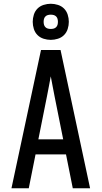

<svg xmlns="http://www.w3.org/2000/svg" viewBox="-20 -1001 540 1021"><path d="M41 0 198 -735H302L459 0H367L331 -180H169L133 0ZM316 -260 270 -490Q265 -516 260 -542Q255 -568 250 -595Q245 -568 240 -542Q235 -516 230 -490L184 -260ZM250 -789Q231 -789 212 -795Q193 -801 179.5 -814.5Q166 -828 160 -847Q154 -866 154 -885Q154 -904 160 -923Q166 -942 179.5 -955.5Q193 -969 212 -975Q231 -981 250 -981Q269 -981 288 -975Q307 -969 320.5 -955.5Q334 -942 340 -923Q346 -904 346 -885Q346 -866 340 -847Q334 -828 320.5 -814.5Q307 -801 288 -795Q269 -789 250 -789ZM250 -847Q258 -847 265.5 -849Q273 -851 278.5 -856.5Q284 -862 286 -869.5Q288 -877 288 -885Q288 -893 286 -900.5Q284 -908 278.5 -913.5Q273 -919 265.5 -921Q258 -923 250 -923Q242 -923 234.5 -921Q227 -919 221.5 -913.5Q216 -908 214 -900.5Q212 -893 212 -885Q212 -877 214 -869.5Q216 -862 221.5 -856.5Q227 -851 234.5 -849Q242 -847 250 -847Z"/></svg>

Font: Iosevka SS18 Medium
Style: Regular
Weight: 500
Monospace: yes
Designer: Belleve Invis
Foundry: Belleve Invis
Version: Version 25.1.1; ttfautohint (v1.8.4)